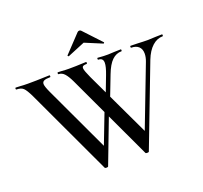

<svg xmlns="http://www.w3.org/2000/svg" viewBox="-137 -972 1200 1134"><g transform="rotate(-20 462.5 -405.0)"><path d="M346 3Q336 3 335 -1L82 -542Q61 -586 46.5 -599.5Q32 -613 3 -613Q0 -613 0 -619Q0 -625 3 -625L29 -624Q53 -622 79 -622Q136 -622 180 -624Q194 -625 215 -625Q218 -625 218 -619Q218 -613 215 -613Q189 -613 177 -607.5Q165 -602 165 -588Q165 -573 184 -532L384 -105L344 -43L464 -355L482 -329L357 -1Q356 3 346 3ZM923 -613Q887 -613 857 -586Q827 -559 807 -508L613 -1Q612 3 602 3Q592 3 591 -1L338 -542Q321 -578 305 -595.5Q289 -613 268 -613Q265 -613 265 -619Q265 -625 268 -625L292 -624Q314 -622 336 -622Q383 -622 419 -624Q429 -625 445 -625Q448 -625 448 -619Q448 -613 445 -613Q430 -613 423 -609.5Q416 -606 416 -596Q416 -588 422.5 -571Q429 -554 439 -532L641 -105L601 -43L778 -505Q788 -531 788 -554Q788 -582 771.5 -597.5Q755 -613 725 -613Q722 -613 722 -619Q722 -625 725 -625L769 -624Q805 -622 834 -622Q854 -622 880 -624L923 -625Q925 -625 925 -619Q925 -613 923 -613ZM548 -583Q548 -613 518 -613Q515 -613 515 -619Q515 -625 518 -625Q527 -625 539 -623.5Q551 -622 583 -622Q601 -622 625 -624L664 -625Q666 -625 666 -619Q666 -613 664 -613Q630 -613 604 -588Q578 -563 557 -508L488 -329L470 -355L530 -512Q548 -559 548 -583ZM471 -813Q477 -813 482 -808L584 -699Q585 -699 585 -697Q585 -695 582.5 -693Q580 -691 579 -692L471 -737L362 -692Q360 -691 357 -694.5Q354 -698 356 -699L459 -808Q464 -813 471 -813Z"/></g></svg>

Font: Cormorant Garamond SemiBold
Style: Regular
Weight: 600
Designer: Christian Thalmann (Catharsis Fonts)
Foundry: Catharsis Fonts
Version: Version 4.000